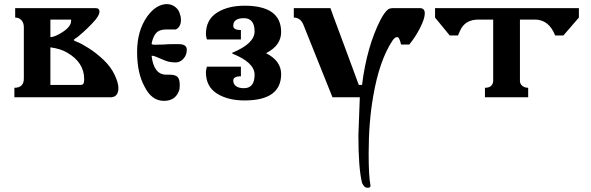

<svg xmlns="http://www.w3.org/2000/svg" viewBox="-20 -472 2868 932"><path d="M554.7 -44.9Q554.7 -3.9 522.5 0H49.8V-45.9Q95.7 -45.9 95.7 -90.8V-340.8Q95.7 -360.4 84.5 -373.5Q73.2 -386.7 53.7 -386.7V-432.6H444.3Q462.9 -432.6 462.9 -415Q462.9 -401.4 444.3 -377Q407.2 -334 358.4 -293.9Q337.9 -280.3 337.9 -278.3Q337.9 -274.4 356.4 -267.6Q375 -260.7 411.1 -237.8Q447.3 -214.8 482.4 -181.6Q517.6 -148.4 536.1 -109.4Q554.7 -70.3 554.7 -44.9ZM369.1 -59.6Q381.8 -59.6 385.3 -66.4Q388.7 -73.2 388.7 -87.9Q388.7 -168.9 305.7 -216.8Q274.4 -235.4 224.6 -242.2V-59.6ZM224.6 -292Q247.1 -292 286.1 -317.9Q325.2 -343.8 325.2 -371.1V-377H224.6Z M715.8 -201.2Q726.6 -109.4 787.1 -109.4H803.7Q831.1 -109.4 841.8 -98.6Q852.5 -87.9 852.5 -59.6L851.6 -40Q835.9 17.6 775.9 17.6Q715.8 17.6 681.6 -51.8Q645.5 -117.2 645.5 -219.7Q645.5 -322.3 694.3 -391.6Q716.8 -422.9 741.2 -437.5Q765.6 -452.1 789.6 -452.1Q813.5 -452.1 831.5 -437.5Q849.6 -422.9 853.5 -402.3Q858.4 -391.6 858.4 -376Q858.4 -341.8 834 -329.1H788.1Q753.9 -329.1 738.3 -312Q722.7 -294.9 715.8 -259.8Q715.8 -254.9 732.4 -254.9L775.4 -255.9Q792 -257.8 824.2 -257.8H846.7Q886.7 -257.8 886.7 -231Q886.7 -204.1 870.1 -186.5Q853.5 -168.9 833 -168.9Q812.5 -168.9 797.4 -172.9Q782.2 -176.8 763.7 -185.5Q728.5 -201.2 721.7 -201.2Z M1271.5 -213.9Q1344.7 -176.8 1344.7 -112.3Q1344.7 15.6 1167 15.6Q1085.9 15.6 1032.7 -18.1Q979.5 -51.8 979.5 -122.1Q979.5 -130.9 984.4 -148.4H1149.4V-101.6Q1112.3 -101.6 1112.3 -81.1Q1112.3 -63.5 1126 -53.7Q1139.6 -43.9 1164.1 -43.9Q1215.8 -43.9 1215.8 -109.4Q1215.8 -168.9 1107.4 -211.9V-215.8Q1215.8 -260.7 1215.8 -319.3Q1215.8 -351.6 1202.6 -367.7Q1189.5 -383.8 1164.1 -383.8Q1112.3 -383.8 1112.3 -346.7Q1112.3 -326.2 1149.4 -326.2V-280.3H984.4Q979.5 -296.9 979.5 -305.7Q979.5 -376 1032.7 -410.2Q1085.9 -444.3 1167 -444.3Q1344.7 -444.3 1344.7 -316.4Q1344.7 -251 1271.5 -213.9Z M1719.7 184.6 1726.6 0H1593.8L1452.1 -353.5Q1437.5 -386.7 1406.2 -386.7V-432.6H1584Q1584 -430.7 1599.6 -389.2Q1615.2 -347.7 1663.1 -218.3Q1710.9 -88.9 1721.7 -59.6H1737.3Q1760.7 -246.1 1827.1 -376Q1846.7 -413.1 1863.3 -425.8Q1870.1 -432.6 1890.6 -432.6H2017.6Q2042 -432.6 2042 -407.2Q2042 -381.8 2019.5 -337.4Q1997.1 -293 1966.8 -255.9H1926.8Q1918.9 -292 1907.7 -292Q1896.5 -292 1884.8 -274.4Q1821.3 -177.7 1792 -6.8Q1769.5 119.1 1769.5 273.4Q1769.5 382.8 1778.3 427.7V429.7Q1778.3 439.5 1765.6 439.5Q1752.9 439.5 1746.1 430.2Q1739.3 420.9 1737.3 415Q1719.7 344.7 1719.7 184.6Z M2334 -45.9Q2371.1 -45.9 2374 -78.1V-377H2302.7Q2236.3 -377 2212.9 -322.3L2203.1 -299.8H2163.1L2091.8 -386.7V-432.6H2790V-386.7L2714.8 -299.8H2674.8Q2644.5 -377 2576.2 -377H2503.9V-79.1Q2503.9 -64.5 2515.6 -55.2Q2527.3 -45.9 2543.9 -45.9V0H2334Z"/></svg>

Font: Menaion Unicode
Style: Regular
Weight: 400
Designer: Aleksandr Andreev
Foundry: Ponomar Technologies, Inc.
Version: 2.0